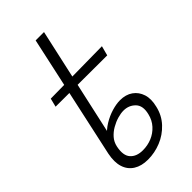

<svg xmlns="http://www.w3.org/2000/svg" viewBox="-225 -773 844 844"><g transform="rotate(-45 196.5 -351.0)"><path d="M161 9Q121 9 94 -8Q67 -25 57 -56.5Q47 -88 56 -133L182 -711H234L105 -129Q95 -81 115 -58.5Q135 -36 174 -36Q204 -36 230.5 -47Q257 -58 276.5 -79.5Q296 -101 303 -131Q314 -175 292 -197.5Q270 -220 237 -220Q220 -220 199.5 -214Q179 -208 159 -196.5Q139 -185 124.5 -168.5Q110 -152 105 -129H72Q82 -162 103 -187.5Q124 -213 151 -229.5Q178 -246 206.5 -254.5Q235 -263 258 -263Q294 -263 318 -246Q342 -229 351.5 -199.5Q361 -170 351 -130Q341 -86 311.5 -54.5Q282 -23 242.5 -7Q203 9 161 9ZM358 -442 38 -443 48 -483 370 -487Z"/></g></svg>

Font: Ysabeau Infant Light
Style: Italic
Weight: 300
Italic angle: -12°
Designer: Christian Thalmann (Catharsis Fonts)
Version: Version 2.001;gftools[0.9.30]; featfreeze: ss01,ss02,lnum